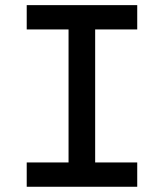

<svg xmlns="http://www.w3.org/2000/svg" viewBox="-20 -713 626 733"><path d="M82 0V-92.8H241.7V-600.6H82V-693.4H503.9V-600.6H343.3V-92.8H503.9V0Z"/></svg>

Font: CaskaydiaCove NFP
Style: Regular
Weight: 400
Designer: Aaron Bell
Foundry: Saja Typeworks
Version: Version 2111.001; VTT 6.35;Nerd Fonts 3.1.1